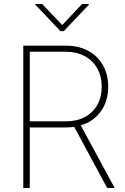

<svg xmlns="http://www.w3.org/2000/svg" viewBox="-20 -934 621 954"><path d="M95.7 -707H308.6Q371.1 -707 418.5 -681.4Q465.8 -655.8 491.7 -609.6Q517.6 -563.5 517.6 -502.9Q517.6 -431.6 481.2 -380.9Q444.8 -330.1 381.3 -311L549.8 0H512.7L348.6 -303.7Q329.1 -300.8 308.6 -300.8H127.9V0H95.7ZM307.6 -331.1Q360.8 -331.1 401.1 -352.3Q441.4 -373.5 463.4 -412.6Q485.4 -451.7 485.4 -502.9Q485.4 -554.7 463.4 -594Q441.4 -633.3 401.1 -655Q360.8 -676.8 307.6 -676.8H127.9V-331.1ZM289.1 -809.6 387.7 -914.1H421.9V-911.1L296.9 -779.3H280.3L155.3 -911.1V-914.1H189.5Z"/></svg>

Font: Pretendard JP Thin
Style: Regular
Weight: 100
Designer: Base glyphs from Inter by Rasmus Andersson; Hangeul glyphs from Noto Sans CJK(Source Han Sans) by Jang Soo-young and Kan
Foundry: Kil Hyung-jin
Version: Version 1.309